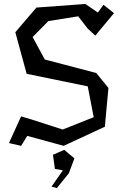

<svg xmlns="http://www.w3.org/2000/svg" viewBox="-20 -724 618 965"><path d="M25 0ZM409 -704 472 -661 500 -700 553 -658 459 -545 421 -580 373 -642 223 -618 144 -538 205 -425 464 -357 525 -282 507 -87 300 9 117 -41 86 9 25 -5 86 -139 137 -124 295 -73 451 -135 421 -290 114 -353 57 -562 163 -686ZM303 29 354 72 326 147 266 221 239 214 296 132 256 125 246 54Z"/></svg>

Font: Underdog
Style: Regular
Weight: 400
Designer: Sergey Steblina
Foundry: Sergey Steblina, Jovanny Lemonad
Version: Version 1.001; ttfautohint (v0.9)